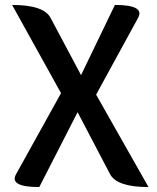

<svg xmlns="http://www.w3.org/2000/svg" viewBox="-20 -757 636 777"><path d="M139 0Q16 0 45 -52L227 -380L29 -737Q158 -737 185 -684L308 -453L445 -737Q567 -737 539 -685L369 -374L581 0Q452 0 425 -53L294 -303L139 0Z"/></svg>

Font: Swei Half Moon CJK TC
Style: Medium
Weight: 500
Version: Version 2.125